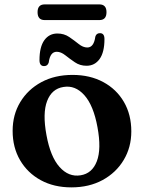

<svg xmlns="http://www.w3.org/2000/svg" viewBox="-20 -818 638 851"><path d="M301.5 -486Q379 -486 437.8 -454.2Q496.5 -422.5 529.2 -366.2Q562 -310 562 -235.5Q562 -165 528.2 -108.8Q494.5 -52.5 434.8 -20Q375 12.5 296.5 12.5Q219 12.5 160.5 -19.5Q102 -51.5 69 -108Q36 -164.5 36 -238Q36 -309.5 69.8 -365.5Q103.5 -421.5 163.2 -453.8Q223 -486 301.5 -486ZM337 -41Q388.5 -49 409.2 -103.2Q430 -157.5 412 -254.5Q394.5 -350.5 354 -396Q313.5 -441.5 261 -432.5Q209.5 -424.5 188.8 -370.2Q168 -316 186 -219Q203.5 -123 244 -77.8Q284.5 -32.5 337 -41ZM363.5 -526.5Q334.5 -526.5 311.8 -542Q289 -557.5 269.5 -573Q250 -588.5 231.5 -588.5Q202 -588.5 196 -541Q191 -525 175.5 -525Q155 -525 155 -551.5Q155 -610 176.5 -639.8Q198 -669.5 234.5 -669.5Q264 -669.5 286.8 -654Q309.5 -638.5 328.8 -623Q348 -607.5 367 -607.5Q396 -607.5 402.5 -655.5Q407 -671 423 -671Q443 -671 443 -645Q443 -586.5 421.5 -556.5Q400 -526.5 363.5 -526.5ZM146.5 -764Q146.5 -798.5 178 -798.5H420.5Q452 -798.5 452 -764Q452 -729 420.5 -729H178Q146.5 -729 146.5 -764Z"/></svg>

Font: Fraunces 9pt SemiBold
Style: Regular
Weight: 600
Version: Version 1.000;[b76b70a41]